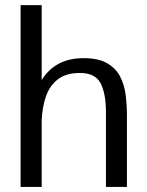

<svg xmlns="http://www.w3.org/2000/svg" viewBox="-20 -740 580 760"><path d="M61.5 0V-719.7H145V-422.9Q170.4 -464.8 211.7 -487.3Q252.9 -509.8 311 -509.8Q370.1 -509.8 404.5 -489.5Q439 -469.2 455.8 -436.3Q472.7 -403.3 477.5 -364Q482.4 -324.7 482.4 -287.1V0H399.4V-294.4Q399.4 -369.6 378.2 -410.4Q356.9 -451.2 296.4 -451.2Q240.7 -451.2 208.3 -425.5Q175.8 -399.9 161.4 -357.2Q147 -314.5 145 -262.7V0Z"/></svg>

Font: Pontano Sans
Style: Regular
Weight: 400
Designer: Vernon Adams
Foundry: Vernon Adams
Version: Version 2.001